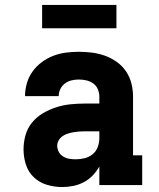

<svg xmlns="http://www.w3.org/2000/svg" viewBox="-20 -747 640 775"><path d="M231 8Q200 8 169.5 -1Q139 -10 116.5 -31.5Q94 -53 84.5 -83Q75 -113 75 -144Q75 -173 83 -201.5Q91 -230 109.5 -252.5Q128 -275 153.5 -290Q179 -305 207 -314Q235 -323 264 -326Q293 -329 322 -329H381V-357Q381 -372 375 -386.5Q369 -401 356.5 -410Q344 -419 329 -422.5Q314 -426 298 -426Q283 -426 268.5 -422.5Q254 -419 242 -410Q230 -401 223.5 -387.5Q217 -374 217 -359H81Q81 -385 88.5 -411Q96 -437 111.5 -458.5Q127 -480 148.5 -496Q170 -512 194.5 -521.5Q219 -531 245.5 -534.5Q272 -538 298 -538Q325 -538 352 -534.5Q379 -531 404 -522Q429 -513 451.5 -497Q474 -481 489 -458.5Q504 -436 510.5 -410Q517 -384 517 -357V-120H554V0H381V-75Q370 -55 354 -38.5Q338 -22 318 -11.5Q298 -1 275.5 3.5Q253 8 231 8ZM286 -104Q304 -104 322 -108.5Q340 -113 354 -124.5Q368 -136 374.5 -153.5Q381 -171 381 -189V-217H322Q310 -217 298.5 -216Q287 -215 275.5 -213Q264 -211 253 -207.5Q242 -204 232.5 -197.5Q223 -191 217 -180.5Q211 -170 211 -159Q211 -145 217.5 -133.5Q224 -122 235.5 -115Q247 -108 260 -106Q273 -104 286 -104ZM450 -633H150V-727H450Z"/></svg>

Font: Iosevka Curly Slab HvEx
Style: Regular
Weight: 900
Width: 7
Monospace: yes
Designer: Belleve Invis
Foundry: Belleve Invis
Version: Version 11.1.0; ttfautohint (v1.8.3)